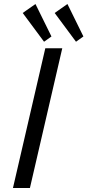

<svg xmlns="http://www.w3.org/2000/svg" viewBox="-20 -942 438 962"><path d="M44.9 0ZM338.9 -732.9ZM317.9 -921.9 397.9 -759.3 360.8 -732.9 253.9 -877ZM157.7 -921.9 237.8 -759.3 200.7 -732.9 93.8 -877ZM292 -700.2 129.9 0H44.9L207 -700.2Z"/></svg>

Font: Pfennig
Style: Italic
Weight: 500
Italic angle: -13°
Version: Version 20120410 ; ttfautohint (v0.8)